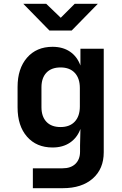

<svg xmlns="http://www.w3.org/2000/svg" viewBox="-20 -805 640 1005"><path d="M152 180V76H307Q351 76 375 52.5Q399 29 399 -11V-44L401 -130Q384 -84 346.5 -58.5Q309 -33 255 -33Q171 -33 121.5 -89.5Q72 -146 72 -243V-350Q72 -446 121.5 -503Q171 -560 255 -560Q309 -560 346.5 -534.5Q384 -509 401 -462V-550H523V-8Q523 79 465.5 129.5Q408 180 309 180ZM297 -140Q345 -140 371.5 -168.5Q398 -197 398 -248V-344Q398 -395 371.5 -423.5Q345 -452 297 -452Q249 -452 223 -424.5Q197 -397 197 -348V-244Q197 -195 223 -167.5Q249 -140 297 -140ZM239 -645 102 -785H222L298 -712L371 -785H492L355 -645Z"/></svg>

Font: JetBrains Mono NL
Style: Bold
Weight: 700
Monospace: yes
Designer: Philipp Nurullin, Konstantin Bulenkov
Foundry: JetBrains
Version: Version 2.305; ttfautohint (v1.8.4.7-5d5b)